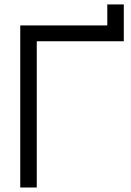

<svg xmlns="http://www.w3.org/2000/svg" viewBox="-20 -833 580 853"><path d="M70 0V-720H456.7V-813.3H530V-649.7H143.3V0Z"/></svg>

Font: Hauora
Style: Regular
Weight: 400
Designer: Wayne Shih
Foundry: WCYS
Version: Version 1.001